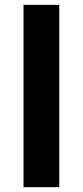

<svg xmlns="http://www.w3.org/2000/svg" viewBox="-20 -780 345 800"><path d="M227.1 0H78.1V-759.8H227.1Z"/></svg>

Font: Open Sans Hebrew
Style: Bold
Weight: 700
Foundry: Ascender Corporation, Yanek Iontef
Version: Version 2.001;PS 002.001;hotconv 1.0.70;makeotf.lib2.5.58329